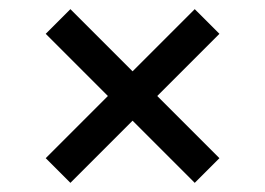

<svg xmlns="http://www.w3.org/2000/svg" viewBox="-20 -531 580 420"><path d="M270 -267 134 -131 80 -185 216 -321 80 -457 134 -511 270 -375 406 -511 460 -457 324 -321 460 -185 406 -131Z"/></svg>

Font: Carrois Gothic
Style: Regular
Weight: 400
Designer: Ralph du Carrois
Foundry: Ralph du Carrois
Version: Version 1.002